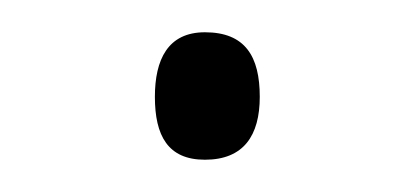

<svg xmlns="http://www.w3.org/2000/svg" viewBox="-20 -91 255 119"><path d="M76 -31C76 -7 84 8 107 8C131 8 141 -7 141 -31C141 -56 132 -71 107 -71C84 -71 76 -54 76 -31Z"/></svg>

Font: Noto Sans Myanmar UI SemiCondensed ExtraLight
Style: Regular
Weight: 200
Width: 4
Designer: Monotype Design Team
Foundry: Monotype Imaging Inc.
Version: Version 2.103